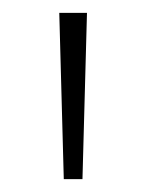

<svg xmlns="http://www.w3.org/2000/svg" viewBox="-20 -819 227 298"><path d="M115 -799H72L79 -541H108Z"/></svg>

Font: Noto Sans Sinhala UI ExtraLight
Style: Regular
Weight: 200
Designer: Jelle Bosma - Monotype Design Team
Foundry: Monotype Imaging Inc.
Version: Version 2.006